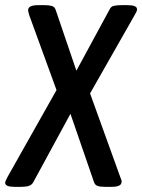

<svg xmlns="http://www.w3.org/2000/svg" viewBox="-46 -722 551 744"><path d="M9 2Q-26 2 -26 -14Q-26 -18 -23 -23.5Q-20 -29 -17 -36L173 -373L67 -664Q63 -677 63 -683Q63 -702 102 -702H128Q143 -702 154.5 -699Q166 -696 170 -683L250 -448L379 -686Q384 -697 396 -699.5Q408 -702 424 -702H449Q485 -702 485 -686Q485 -681 482.5 -676Q480 -671 476 -664L303 -360L420 -36Q423 -29 424.5 -24.5Q426 -20 425 -16Q424 2 387 2H361Q342 2 332 -1.5Q322 -5 318 -17L227 -281L83 -16Q77 -5 65.5 -1.5Q54 2 36 2Z"/></svg>

Font: Asap Condensed Condensed Medium
Style: Italic
Weight: 500
Width: 3
Italic angle: -6°
Designer: Pablo Cosgaya
Foundry: Omnibus-Type
Version: Version 3.001; ttfautohint (v1.8.4.7-5d5b)